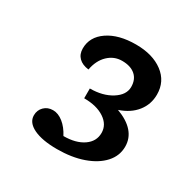

<svg xmlns="http://www.w3.org/2000/svg" viewBox="-108 -814 641 646"><g transform="rotate(30 212.0 -491.0)"><path d="M190 -272Q132 -272 99 -288Q66 -304 66 -332Q66 -352 79.5 -365.5Q93 -379 114 -379Q134 -379 153.5 -363.5Q173 -348 187 -321Q235 -321 264 -341Q293 -361 293 -394Q293 -426 263 -446Q233 -466 184 -466V-504Q234 -504 268 -525.5Q302 -547 302 -578Q302 -607 283.5 -623Q265 -639 232 -639Q201 -639 178 -617Q155 -595 148 -557Q123 -560 109.5 -573.5Q96 -587 96 -609Q96 -654 137 -682Q178 -710 245 -710Q310 -710 350 -680Q390 -650 390 -599Q390 -561 367 -532Q344 -503 302 -489Q343 -474 364 -450Q385 -426 385 -394Q385 -358 360 -330.5Q335 -303 291 -287.5Q247 -272 190 -272Z"/></g></svg>

Font: Lemonada
Style: Regular
Weight: 400
Designer: Mohamed Gaber (Arabic), Eduardo Tunni (Latin)
Foundry: Kief Type Foundry
Version: Version 4.005